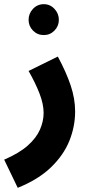

<svg xmlns="http://www.w3.org/2000/svg" viewBox="-56 -670 445 920"><path d="M29 230 -36 95Q36 64 77 27.5Q118 -9 135.5 -49Q153 -89 153 -129Q153 -171 133.5 -221.5Q114 -272 81 -330L221 -399Q261 -325 282.5 -261Q304 -197 304 -136Q304 -64 276.5 4.5Q249 73 188.5 131.5Q128 190 29 230ZM154 -502Q123 -502 102 -523.5Q81 -545 81 -575Q81 -605 102 -627.5Q123 -650 154 -650Q184 -650 205 -627.5Q226 -605 226 -575Q226 -545 205 -523.5Q184 -502 154 -502Z"/></svg>

Font: Noto Sans Arabic Cond ExtBd
Style: Regular
Weight: 800
Width: 3
Designer: Monotype Design Team, Nadine Chahine, Nizar Qandah and Khaled Hosny
Foundry: Monotype Imaging Inc.
Version: Version 2.012; ttfautohint (v1.8.4.7-5d5b)